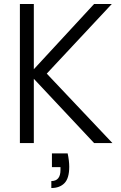

<svg xmlns="http://www.w3.org/2000/svg" viewBox="-20 -719 608 965"><path d="M80 -699H150V-371L453 -699H542L215 -349L545 0H453L150 -323V0H80ZM320 52Q324 70 326 87.5Q328 105 328 119Q328 177 304 201.5Q280 226 238 226V191Q284 191 284 135V121H241V52Z"/></svg>

Font: Poppins Light
Style: Regular
Weight: 300
Designer: Ninad Kale (Devanagari), Jonny Pinhorn (Latin)
Version: Version 5.002